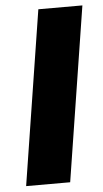

<svg xmlns="http://www.w3.org/2000/svg" viewBox="-52 -739 415 773"><g transform="rotate(-5 155.5 -352.5)"><path d="M22 0 133 -705H311L200 0Z"/></g></svg>

Font: Nunito Sans 12pt Black
Style: Italic
Weight: 900
Italic angle: -9°
Designer: Vernon Adams
Foundry: Vernon Adams
Version: Version 3.101;gftools[0.9.27]